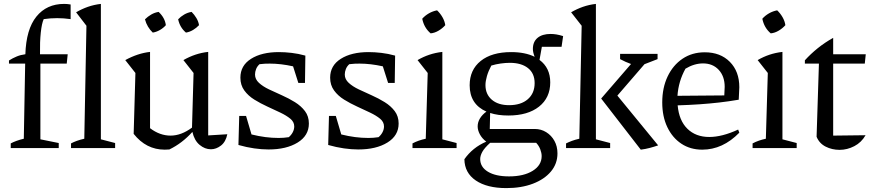

<svg xmlns="http://www.w3.org/2000/svg" viewBox="-20 -759 4468 984"><path d="M26 -433V-449Q45 -461 65.5 -469.5Q86 -478 110 -481Q114 -609 166.5 -674Q219 -739 309 -739Q325 -739 342 -736V-661Q306 -666 273 -666Q238 -666 204 -661Q194 -639 189 -592Q184 -545 185 -481H327L322 -433H187V-45L281 -26V0H35V-24Q48 -31 64.5 -37Q81 -43 102 -48L109 -433ZM344 0V-24Q357 -31 373.5 -37Q390 -43 412 -48L423 -627L370 -696Q399 -713 430.5 -724Q462 -735 497 -739V-45L570 -26V0Z M665 -73 674 -385 622 -451Q686 -486 749 -493V-102Q799 -64 854 -64Q909 -64 964 -105L972 -385L920 -451Q981 -486 1047 -493V-65L1145 -71Q1137 -32 1112.5 -13Q1088 6 1061 6Q1030 6 1003 -16.5Q976 -39 966 -83Q914 -25 848 7Q837 8 824 8Q729 8 665 -73ZM793 -698Q825 -668 830 -630Q818 -616 800 -605.5Q782 -595 763 -592Q749 -605 738.5 -622.5Q728 -640 723 -660Q737 -674 755 -684.5Q773 -695 793 -698ZM962 -698Q976 -684 986.5 -666.5Q997 -649 1000 -630Q987 -616 969.5 -605.5Q952 -595 933 -592Q902 -618 893 -660Q906 -674 924 -684.5Q942 -695 962 -698Z M1202 -16 1206 -165H1241L1269 -70Q1305 -61 1339.5 -56.5Q1374 -52 1408 -52Q1421 -52 1434 -53Q1447 -54 1460 -56Q1473 -67 1480.5 -81.5Q1488 -96 1488 -111Q1488 -134 1468 -150.5Q1448 -167 1416.5 -182Q1385 -197 1350 -213Q1315 -229 1283.5 -248.5Q1252 -268 1232 -295.5Q1212 -323 1212 -361Q1212 -423 1266.5 -457.5Q1321 -492 1409 -492Q1440 -492 1474.5 -488Q1509 -484 1545 -474L1543 -334H1509L1482 -419Q1419 -433 1363 -433Q1350 -433 1337.5 -432.5Q1325 -432 1310 -430Q1298 -419 1292.5 -405Q1287 -391 1287 -377Q1287 -353 1307 -334.5Q1327 -316 1358.5 -301Q1390 -286 1425 -270.5Q1460 -255 1491.5 -235.5Q1523 -216 1543 -189.5Q1563 -163 1563 -126Q1563 -64 1505.5 -28.5Q1448 7 1356 7Q1322 7 1283 1.5Q1244 -4 1202 -16ZM1437 -40Q1439 -41 1440 -41Z M1662 -16 1666 -165H1701L1729 -70Q1765 -61 1799.5 -56.5Q1834 -52 1868 -52Q1881 -52 1894 -53Q1907 -54 1920 -56Q1933 -67 1940.5 -81.5Q1948 -96 1948 -111Q1948 -134 1928 -150.5Q1908 -167 1876.5 -182Q1845 -197 1810 -213Q1775 -229 1743.5 -248.5Q1712 -268 1692 -295.5Q1672 -323 1672 -361Q1672 -423 1726.5 -457.5Q1781 -492 1869 -492Q1900 -492 1934.5 -488Q1969 -484 2005 -474L2003 -334H1969L1942 -419Q1879 -433 1823 -433Q1810 -433 1797.5 -432.5Q1785 -432 1770 -430Q1758 -419 1752.5 -405Q1747 -391 1747 -377Q1747 -353 1767 -334.5Q1787 -316 1818.5 -301Q1850 -286 1885 -270.5Q1920 -255 1951.5 -235.5Q1983 -216 2003 -189.5Q2023 -163 2023 -126Q2023 -64 1965.5 -28.5Q1908 7 1816 7Q1782 7 1743 1.5Q1704 -4 1662 -16ZM1897 -40Q1899 -41 1900 -41Z M2094 0V-24Q2109 -32 2126 -38Q2143 -44 2162 -48L2172 -385L2120 -451Q2149 -468 2180.5 -478.5Q2212 -489 2247 -493V-45L2320 -26V0ZM2220 -706Q2236 -691 2247.5 -671Q2259 -651 2262 -630Q2248 -614 2228 -602Q2208 -590 2187 -588Q2153 -617 2144 -663Q2158 -679 2178 -690.5Q2198 -702 2220 -706Z M2585 -167Q2532 -167 2492 -180L2490 -98H2721Q2753 -98 2779.5 -81.5Q2806 -65 2821.5 -37Q2837 -9 2837 27Q2837 80 2803.5 120Q2770 160 2711 182.5Q2652 205 2575 205Q2476 205 2418.5 166Q2361 127 2360 57Q2402 -3 2472 -33Q2450 -50 2439 -71Q2428 -92 2428 -111Q2428 -133 2440 -152.5Q2452 -172 2473 -187Q2387 -225 2387 -322Q2387 -401 2443.5 -446.5Q2500 -492 2600 -492Q2671 -492 2720 -468Q2711 -491 2711 -508Q2711 -545 2735 -565Q2759 -585 2802 -585Q2816 -585 2831.5 -582.5Q2847 -580 2866 -574L2858 -519H2757L2745 -452Q2800 -411 2800 -337Q2800 -258 2742.5 -212.5Q2685 -167 2585 -167ZM2589 -220Q2650 -220 2685 -250.5Q2720 -281 2720 -333Q2720 -383 2686 -410Q2652 -437 2593 -437Q2571 -437 2546 -433.5Q2521 -430 2498 -423Q2483 -395 2475.5 -369Q2468 -343 2468 -323Q2468 -276 2500.5 -248Q2533 -220 2589 -220ZM2441 56Q2441 97 2480.5 121Q2520 145 2589 145Q2664 145 2710 116.5Q2756 88 2756 41Q2756 25 2749 6.5Q2742 -12 2728 -27H2492Q2463 -1 2452 19Q2441 39 2441 56Z M2881 0V-24Q2895 -31 2911 -37Q2927 -43 2949 -48L2961 -627L2907 -696Q2936 -713 2967.5 -724Q2999 -735 3034 -739V-45L3107 -26V0ZM3264 8 3061 -254 3214 -431Q3186 -441 3158 -456V-483H3350V-456L3283 -430L3144 -269L3353 -14Q3333 -7 3310.5 -1Q3288 5 3264 8Z M3579 8Q3518 8 3472 -22.5Q3426 -53 3400 -107.5Q3374 -162 3374 -234Q3374 -309 3401.5 -367Q3429 -425 3478 -458Q3527 -491 3592 -491Q3672 -491 3720.5 -442Q3769 -393 3769 -312L3766 -248Q3713 -239 3664.5 -233.5Q3616 -228 3565 -224.5Q3514 -221 3453 -219Q3460 -141 3503 -99Q3546 -57 3615 -57Q3681 -57 3763 -95L3769 -79Q3684 8 3579 8ZM3493 -407Q3457 -342 3452 -268L3692 -270L3694 -314Q3694 -368 3663.5 -401Q3633 -434 3583 -434Q3538 -434 3493 -407Z M3837 0V-24Q3852 -32 3869 -38Q3886 -44 3905 -48L3915 -385L3863 -451Q3892 -468 3923.5 -478.5Q3955 -489 3990 -493V-45L4063 -26V0ZM3963 -706Q3979 -691 3990.5 -671Q4002 -651 4005 -630Q3991 -614 3971 -602Q3951 -590 3930 -588Q3896 -617 3887 -663Q3901 -679 3921 -690.5Q3941 -702 3963 -706Z M4250 -565V-481H4417L4412 -433H4250V-64L4416 -66Q4395 -29 4358.5 -10Q4322 9 4283 9Q4244 9 4211.5 -7.5Q4179 -24 4165 -58L4177 -433H4105V-450Q4135 -483 4171 -512Q4207 -541 4250 -565Z"/></svg>

Font: Piazzolla
Style: Regular
Weight: 400
Designer: Juan Pablo del Peral
Foundry: Huerta Tipografica
Version: Version 1.330